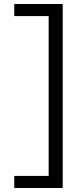

<svg xmlns="http://www.w3.org/2000/svg" viewBox="-20 -720 401 955"><path d="M51 -700H292V215H51V155H222V-640H51Z"/></svg>

Font: Red Hat Text
Style: Regular
Weight: 400
Designer: Pentagram / MCKL
Foundry: Pentagram / MCKL
Version: Version 1.005; Red Hat Text